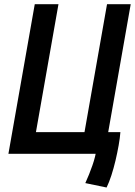

<svg xmlns="http://www.w3.org/2000/svg" viewBox="-20 -713 626 890"><path d="M354 0 476.1 -693.4H585.9L463.9 0ZM474.1 156.2 375.5 135.7Q394 95.2 408.4 53.7Q422.9 12.2 427.2 -22.5L464.8 0H67.9L85.9 -100.6H538.1Q536.1 -73.7 530 -39.3Q523.9 -4.9 515.4 31.2Q506.8 67.4 496.3 99.9Q485.8 132.3 474.1 156.2ZM19 0 141.1 -693.4H251L128.9 0Z"/></svg>

Font: Cascadia Mono Medium
Style: Italic
Weight: 500
Italic angle: -10°
Monospace: yes
Designer: Aaron Bell
Foundry: Saja Typeworks
Version: Version 2407.024